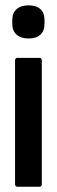

<svg xmlns="http://www.w3.org/2000/svg" viewBox="-20 -712 217 732"><path d="M46.4 0Q37.4 0 37.4 -10.9V-480.9Q37.4 -491.5 46.4 -491.5H130.5Q139.4 -491.5 139.4 -480.9V-10.9Q139.4 0 130.5 0ZM88.7 -565.3Q59.7 -565.3 43.3 -579.8Q26.8 -594.3 26.8 -621.1V-635.2Q26.8 -662.8 43.3 -677.2Q59.7 -691.6 88.7 -691.6Q118.5 -691.6 134.1 -677.2Q149.7 -662.8 149.7 -635.2V-621.1Q149.7 -594.3 134.1 -579.8Q118.5 -565.3 88.7 -565.3Z"/></svg>

Font: Sofia Sans Extra Condensed
Style: Regular
Weight: 400
Designer: Botio Nikoltchev, Ani Petrova
Foundry: lettersoup
Version: Version 4.101